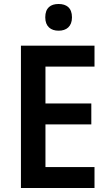

<svg xmlns="http://www.w3.org/2000/svg" viewBox="-20 -943 549 963"><path d="M274 -923C234 -923 207 -904 207 -856C207 -810 235 -789 274 -789C313 -789 341 -810 341 -856C341 -904 313 -923 274 -923ZM454 0V-105H208V-319H438V-424H208V-609H454V-714H85V0Z"/></svg>

Font: Noto Sans Gujarati UI SemiCondensed SemiBold
Style: Regular
Weight: 600
Width: 4
Designer: Jelle Bosma - Monotype Design Team, Universal Thirst
Foundry: Monotype Imaging Inc.
Version: Version 2.106